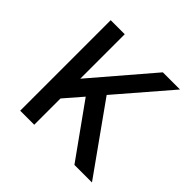

<svg xmlns="http://www.w3.org/2000/svg" viewBox="-172 -870 1044 1044"><g transform="rotate(45 350.0 -348.0)"><path d="M313 -306 223 -202V0H115V-696H223V-354L516 -696H648L387 -393L667 0H532Z"/></g></svg>

Font: Amiko SemiBold
Style: Regular
Weight: 600
Designer: Pablo Impallari, Rodrigo Fuenzalida, Andres Torresi
Foundry: Impallari Type
Version: Version 1.001; ttfautohint (v1.3)